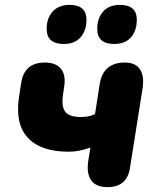

<svg xmlns="http://www.w3.org/2000/svg" viewBox="-20 -757 640 786"><path d="M420 9Q373 9 353.5 -18.5Q334 -46 341 -96L350 -153Q324 -144 304 -140Q284 -136 261 -136Q147 -136 94 -193Q41 -250 58 -361L67 -419Q80 -501 164 -501Q208 -501 229 -476Q250 -451 243 -404L239 -377Q230 -324 246 -301Q262 -278 311 -278Q345 -278 369 -290L388 -412Q402 -501 491 -501Q534 -501 552.5 -474Q571 -447 564 -397L512 -69Q500 9 420 9ZM447 -577Q378 -577 378 -639Q378 -682 402 -709.5Q426 -737 471 -737Q540 -737 540 -676Q540 -632 516.5 -604.5Q493 -577 447 -577ZM241 -577Q171 -577 171 -639Q171 -682 195.5 -709.5Q220 -737 265 -737Q334 -737 334 -676Q334 -632 310 -604.5Q286 -577 241 -577Z"/></svg>

Font: Nunito Black
Style: Italic
Weight: 900
Italic angle: -9°
Designer: Vernon Adams
Foundry: Vernon Adams
Version: Version 3.601; ttfautohint (v1.8.2.53-6de2)